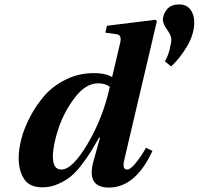

<svg xmlns="http://www.w3.org/2000/svg" viewBox="-20 -831 894 864"><path d="M64 -120Q64 -158 76 -205.5Q88 -253 115.5 -305.5Q143 -358 181 -401.5Q219 -445 277 -473.5Q335 -502 403 -502Q454 -502 483 -485L485 -486L520 -635Q525 -655 521.5 -665Q518 -675 505 -677L454 -684L461 -715L679 -742L686 -736L540 -115Q528 -68 552 -68Q567 -68 591 -97.5Q615 -127 637 -166L666 -152Q590 13 470 13Q369 13 400 -103L430 -211L426 -212Q403 -172 389 -149Q375 -126 348.5 -91Q322 -56 298.5 -37Q275 -18 241.5 -3Q208 12 171 12Q113 12 88.5 -25.5Q64 -63 64 -120ZM218 -126Q218 -68 256 -68Q306 -68 375 -185Q444 -302 474 -440Q455 -456 421 -456Q366 -456 317 -392Q268 -328 243 -252.5Q218 -177 218 -126ZM713 -742Q713 -765 730.5 -788Q748 -811 787 -811Q819 -811 836.5 -788.5Q854 -766 854 -731Q854 -677 822 -623Q790 -569 750 -532L722 -555Q736 -578 743.5 -609Q751 -640 751 -654Q751 -671 732 -697.5Q713 -724 713 -742Z"/></svg>

Font: Heuristica
Style: Bold Italic
Weight: 700
Italic angle: -13°
Version: Version 1.0.2